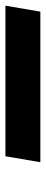

<svg xmlns="http://www.w3.org/2000/svg" viewBox="250 -251 169 709"><g transform="rotate(90 334.5 103.5)"><path d="M1 168 23 39H579L557 168Z"/></g></svg>

Font: DM Sans 11pt
Style: Bold Italic
Weight: 700
Italic angle: -10°
Version: Version 4.004;gftools[0.9.30]